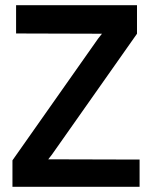

<svg xmlns="http://www.w3.org/2000/svg" viewBox="-20 -720 598 740"><path d="M42 -700V-591L373 -590L358 -571L28 -102V0H518V-105L166 -106L180 -124L508 -590V-700Z"/></svg>

Font: Advent Pro
Style: Regular
Weight: 400
Designer: VivaRado, Andreas Kalpakidis
Foundry: VivaRado, Andreas Kalpakidis
Version: Version 3.000